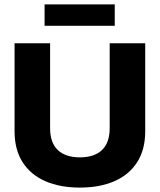

<svg xmlns="http://www.w3.org/2000/svg" viewBox="-20 -840 724 870"><path d="M182 -723V-820H500V-723ZM342 10Q252 10 185.5 -19Q119 -48 82.5 -105Q46 -162 46 -245V-644H207V-260Q207 -193 242 -160Q277 -127 342 -127Q407 -127 442 -160Q477 -193 477 -260V-644H638V-245Q638 -162 601.5 -105Q565 -48 498.5 -19Q432 10 342 10Z"/></svg>

Font: Kanit SemiBold
Style: Regular
Weight: 600
Designer: Katatrad Team
Foundry: CadsonDemak
Version: Version 2.000; ttfautohint (v1.8.3)